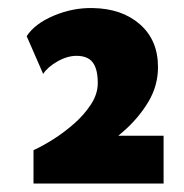

<svg xmlns="http://www.w3.org/2000/svg" viewBox="-20 -711 447 467"><path d="M44.9 -623Q64.5 -653.3 110.8 -672.9Q157.2 -692.4 205.1 -691.4Q276.4 -690.4 320.3 -651.9Q364.3 -613.3 364.3 -547.9Q364.3 -502 340.3 -462.4Q316.4 -422.9 279.8 -391.1Q243.2 -359.4 205.6 -333Q168 -306.6 141.6 -287.1L165 -380.9H377.9V-264.6H61.5V-345.7Q83 -355.5 109.4 -372.1Q135.7 -388.7 160.2 -410.2Q184.6 -431.6 201.2 -457Q217.8 -482.4 217.8 -508.8Q217.8 -543 205.6 -559.1Q193.4 -575.2 166 -575.2Q143.6 -575.2 119.6 -561.5Q95.7 -547.9 85 -531.2Z"/></svg>

Font: Josefin Sans CFJ
Style: Bold
Weight: 700
Designer: Santiago Orozco
Foundry: Typemade
Version: Version 2.001